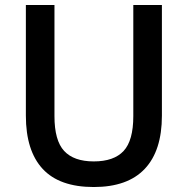

<svg xmlns="http://www.w3.org/2000/svg" viewBox="-20 -740 755 772"><path d="M84 -720H199V-273Q199 -175 238 -133Q277 -91 357 -91Q438 -91 477 -133Q516 -175 516 -273V-720H631V-275Q631 -134 562 -61Q493 12 357 12Q219 12 151.5 -61Q84 -134 84 -275Z"/></svg>

Font: Kufam Medium
Style: Regular
Weight: 500
Designer: Wael Morcos, Artur Schmal
Foundry: Original Type
Version: Version 1.300; ttfautohint (v1.8.3)